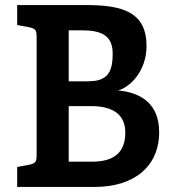

<svg xmlns="http://www.w3.org/2000/svg" viewBox="-20 -740 690 760"><path d="M125 -126C125 -101 121 -93 96 -88L48 -79V0H354C511 0 610 -81 610 -217C610 -329 538 -374 447 -382C494 -394 560 -458 560 -558C560 -693 464 -720 320 -720H48V-641L96 -632C121 -627 125 -619 125 -594ZM252 -620H302C371 -620 426 -606 426 -529C426 -488 421 -449 389 -431C369 -418 339 -418 310 -418H252ZM252 -320H340C417 -320 476 -294 476 -215C476 -136 430 -100 345 -100H252Z"/></svg>

Font: Enriqueta
Style: Bold
Weight: 700
Designer: Viviana Monsalve, Gustavo Ibarra
Foundry: Viviana Monsalve, Gustavo Ibarra
Version: Version 1.002